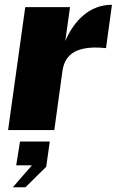

<svg xmlns="http://www.w3.org/2000/svg" viewBox="-20 -546 490 806"><path d="M14 0H208L242 -247C250 -302 281 -359 425 -344L450 -526C354 -526 290 -457 254 -374L274 -516H86ZM34 240H87L174 154L189 48H64L48 148H114Z"/></svg>

Font: United Sans Black
Style: Italic
Weight: 900
Italic angle: -8°
Designer: Pablo Impallari, Rodrigo Fuenzalida (Modified by Dan O. Williams)
Version: Version 1.000;PS 001.000;hotconv 1.0.88;makeotf.lib2.5.64775